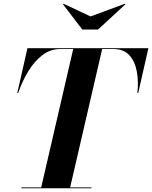

<svg xmlns="http://www.w3.org/2000/svg" viewBox="-20 -1008 814 1028"><path d="M465 -920 649 -988 652 -985.5 505 -850H420.5L317 -985.5L320 -988ZM94.5 -4.5H200.5L372 -745.5H303Q249.5 -745.5 206.8 -712.8Q164 -680 131.5 -626.5Q99 -573 77 -510H72.5L127 -750H774.5L720 -510H715.5Q722.5 -573.5 712.2 -627Q702 -680.5 671.8 -713Q641.5 -745.5 588 -745.5H527L355.5 -4.5H469.5V0H94.5Z"/></svg>

Font: Bodoni* 36pt
Style: Bold Italic
Weight: 700
Italic angle: -13°
Version: Version 2.3